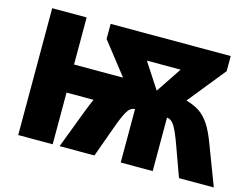

<svg xmlns="http://www.w3.org/2000/svg" viewBox="-97 -879 1372 1044"><g transform="rotate(15 589.0 -357.0)"><path d="M1082 -714V-629L912 -418Q956 -406 987 -385.5Q1018 -365 1043.5 -327Q1069 -289 1094 -221L1178 0H982L922 -166Q898 -234 879 -266.5Q860 -299 834 -301V0H654V-301Q627 -300 608.5 -267Q590 -234 566 -166L506 0H310L394 -221Q402 -241 409 -258.5Q416 -276 423 -291H271V0H77V-714H271V-449H547L406 -629V-714ZM838 -572H648L742 -428Z"/></g></svg>

Font: Noto Sans Black
Style: Regular
Weight: 900
Designer: Monotype Design Team
Foundry: Monotype Imaging Inc.
Version: Version 2.007